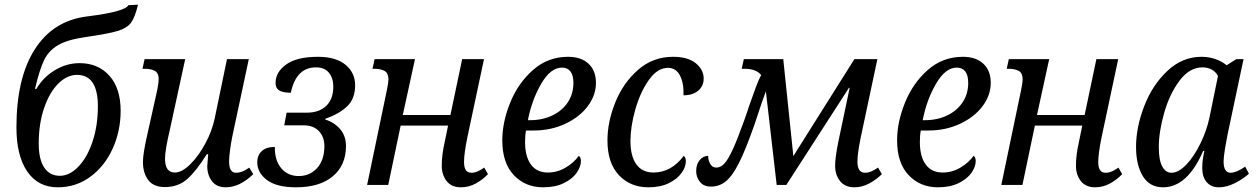

<svg xmlns="http://www.w3.org/2000/svg" viewBox="-20 -788 5349 818"><path d="M50 -245Q50 -455 128 -577.5Q206 -700 351 -718Q513 -738 527 -766L568 -768Q555 -714 538 -691Q521 -668 481 -656Q441 -644 344 -630Q267 -619 227 -595.5Q187 -572 167.5 -531Q148 -490 129 -409H135Q163 -458 213 -488.5Q263 -519 319 -519Q398 -519 446 -465.5Q494 -412 494 -316Q494 -230 460 -155Q426 -80 365 -35Q304 10 226 10Q142 10 96 -57.5Q50 -125 50 -245ZM397 -335Q397 -469 308 -469Q266 -469 228.5 -432Q191 -395 168 -328Q145 -261 145 -177Q145 -109 168.5 -74Q192 -39 235 -39Q276 -39 313.5 -77.5Q351 -116 374 -184Q397 -252 397 -335Z M863 -81Q863 -89 867 -131H861Q816 -59 777.5 -25Q739 9 683 9Q634 9 611.5 -21Q589 -51 589 -98Q589 -133 607 -212L646 -387Q656 -431 656 -452Q656 -476 640.5 -485.5Q625 -495 595 -495H587L596 -536H769L704 -237Q683 -148 683 -112Q683 -53 725 -53Q755 -53 790.5 -88Q826 -123 855 -177Q884 -231 895 -285L947 -536H1040L970 -208Q965 -184 960.5 -152Q956 -120 956 -100Q956 -52 985 -52Q999 -52 1012 -57Q1025 -62 1042 -74L1059 -46Q1001 10 942 10Q903 10 883 -16Q863 -42 863 -81Z M1076 -97Q1076 -126 1095 -144Q1114 -162 1151 -162Q1150 -105 1178 -71.5Q1206 -38 1253 -38Q1300 -38 1331 -72Q1362 -106 1362 -166Q1362 -205 1338.5 -229.5Q1315 -254 1274 -254H1191L1201 -308H1287Q1340 -308 1370 -337Q1400 -366 1400 -419Q1400 -455 1381.5 -478Q1363 -501 1326 -501Q1242 -501 1219 -393Q1186 -393 1170 -402.5Q1154 -412 1154 -434Q1154 -481 1199.5 -513.5Q1245 -546 1335 -546Q1411 -546 1452 -512Q1493 -478 1493 -425Q1493 -367 1458.5 -334.5Q1424 -302 1366 -282L1365 -279Q1404 -267 1429 -238Q1454 -209 1454 -166Q1454 -84 1398 -37Q1342 10 1241 10Q1159 10 1117.5 -21Q1076 -52 1076 -97Z M1862 -82Q1862 -127 1874 -180L1889 -253H1687L1634 0H1544L1628 -403Q1635 -436 1635 -449Q1635 -476 1619 -485.5Q1603 -495 1574 -495H1567L1576 -536H1748L1696 -298H1899L1949 -536H2042L1971 -202Q1957 -134 1957 -97Q1957 -52 1988 -52Q2001 -52 2013.5 -57Q2026 -62 2043 -74L2059 -46Q2036 -22 2006.5 -6Q1977 10 1944 10Q1903 10 1882.5 -17Q1862 -44 1862 -82Z M2120 -190Q2120 -268 2154 -351.5Q2188 -435 2251.5 -490.5Q2315 -546 2400 -546Q2456 -546 2487.5 -516.5Q2519 -487 2519 -435Q2519 -382 2484 -335.5Q2449 -289 2388 -260.5Q2327 -232 2253 -232H2221Q2217 -212 2217 -183Q2217 -121 2242 -87Q2267 -53 2314 -53Q2354 -53 2389 -73.5Q2424 -94 2446 -124Q2450 -122 2452.5 -115.5Q2455 -109 2455 -102Q2455 -78 2437 -52Q2419 -26 2382.5 -8Q2346 10 2294 10Q2218 10 2169 -42Q2120 -94 2120 -190ZM2239 -276Q2291 -276 2333 -296Q2375 -316 2399 -352Q2423 -388 2423 -435Q2423 -467 2410.5 -483.5Q2398 -500 2374 -500Q2326 -500 2286 -431.5Q2246 -363 2229 -276Z M2568 -190Q2568 -269 2601.5 -352Q2635 -435 2698.5 -490.5Q2762 -546 2847 -546Q2911 -546 2944.5 -518.5Q2978 -491 2978 -453Q2978 -422 2955 -402Q2932 -382 2892 -382Q2894 -433 2877 -466Q2860 -499 2826 -499Q2781 -499 2744.5 -447.5Q2708 -396 2687 -322.5Q2666 -249 2666 -187Q2666 -123 2691 -88Q2716 -53 2764 -53Q2840 -53 2893 -124Q2902 -118 2902 -101Q2902 -77 2884 -51.5Q2866 -26 2830 -8Q2794 10 2742 10Q2666 10 2617 -41.5Q2568 -93 2568 -190Z M3538 -81Q3538 -116 3551 -181L3600 -414H3597L3330 0H3289L3243 -399Q3227 -357 3205 -289L3195 -259Q3158 -153 3129.5 -96Q3101 -39 3073 -16Q3045 7 3009 7Q2978 7 2962 -13Q2946 -33 2946 -59Q2946 -88 2961 -106Q2976 -124 2997 -124Q2997 -105 3006 -89.5Q3015 -74 3032 -74Q3050 -74 3066 -91Q3082 -108 3102 -151.5Q3122 -195 3151 -276Q3167 -321 3170 -332Q3186 -377 3199 -413Q3212 -449 3223 -468Q3202 -495 3152 -495H3140L3149 -536H3317L3360 -123L3620 -536H3718L3647 -202Q3633 -134 3633 -98Q3633 -76 3641 -64Q3649 -52 3665 -52Q3678 -52 3690.5 -57Q3703 -62 3721 -74L3737 -46Q3714 -23 3683.5 -6.5Q3653 10 3620 10Q3580 10 3559 -16.5Q3538 -43 3538 -81Z M3802 -190Q3802 -268 3836 -351.5Q3870 -435 3933.5 -490.5Q3997 -546 4082 -546Q4138 -546 4169.5 -516.5Q4201 -487 4201 -435Q4201 -382 4166 -335.5Q4131 -289 4070 -260.5Q4009 -232 3935 -232H3903Q3899 -212 3899 -183Q3899 -121 3924 -87Q3949 -53 3996 -53Q4036 -53 4071 -73.5Q4106 -94 4128 -124Q4132 -122 4134.5 -115.5Q4137 -109 4137 -102Q4137 -78 4119 -52Q4101 -26 4064.5 -8Q4028 10 3976 10Q3900 10 3851 -42Q3802 -94 3802 -190ZM3921 -276Q3973 -276 4015 -296Q4057 -316 4081 -352Q4105 -388 4105 -435Q4105 -467 4092.5 -483.5Q4080 -500 4056 -500Q4008 -500 3968 -431.5Q3928 -363 3911 -276Z M4564 -82Q4564 -127 4576 -180L4591 -253H4389L4336 0H4246L4330 -403Q4337 -436 4337 -449Q4337 -476 4321 -485.5Q4305 -495 4276 -495H4269L4278 -536H4450L4398 -298H4601L4651 -536H4744L4673 -202Q4659 -134 4659 -97Q4659 -52 4690 -52Q4703 -52 4715.5 -57Q4728 -62 4745 -74L4761 -46Q4738 -22 4708.5 -6Q4679 10 4646 10Q4605 10 4584.5 -17Q4564 -44 4564 -82Z M4820 -162Q4820 -245 4854.5 -335Q4889 -425 4953 -485.5Q5017 -546 5099 -546Q5131 -546 5159 -536Q5187 -526 5206 -510L5247 -536H5278L5210 -215Q5205 -191 5199 -154.5Q5193 -118 5193 -100Q5193 -52 5223 -52Q5247 -52 5285 -78L5301 -48Q5277 -26 5241.5 -8Q5206 10 5173 10Q5140 10 5121 -12Q5102 -34 5102 -72Q5102 -97 5106 -118.5Q5110 -140 5111 -145H5106Q5039 10 4935 10Q4878 10 4849 -37.5Q4820 -85 4820 -162ZM5133 -288 5169 -464Q5160 -482 5142.5 -491.5Q5125 -501 5103 -501Q5048 -501 5005.5 -444.5Q4963 -388 4940 -307.5Q4917 -227 4917 -161Q4917 -106 4931.5 -79Q4946 -52 4971 -52Q5001 -52 5034 -86.5Q5067 -121 5094 -176Q5121 -231 5133 -288Z"/></svg>

Font: Noto Serif Narrow
Style: Italic
Weight: 400
Width: 4
Italic angle: -12°
Designer: Monotype Design Team
Foundry: Monotype Imaging Inc.
Version: Version 1.001